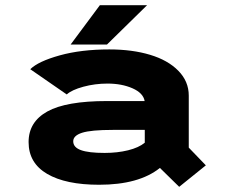

<svg xmlns="http://www.w3.org/2000/svg" viewBox="-20 -703 890 742"><path d="M253 -531 366 -683H548.5L393.5 -531ZM402.5 -512Q491 -512 560 -491.2Q629 -470.5 669.2 -429.5Q709.5 -388.5 709.5 -333.5V-132.5L775.5 -64L672.5 19L598 -54Q517 11 363 11Q234 11 162.2 -31Q90.5 -73 90.5 -154Q90.5 -232 163 -272.2Q235.5 -312.5 393.5 -312.5H539Q533.5 -343.5 492 -361.8Q450.5 -380 395.5 -380Q347 -380 302 -367.8Q257 -355.5 238 -338L97 -435.5Q128 -466 210.8 -489Q293.5 -512 402.5 -512ZM384.5 -112Q433.5 -112 475 -122.2Q516.5 -132.5 539.5 -151.5V-201H416Q332 -201 297.5 -190Q263 -179 263 -157Q263 -133.5 292.8 -122.8Q322.5 -112 384.5 -112Z"/></svg>

Font: League Mono Wide
Style: Bold
Weight: 700
Width: 8
Designer: Tyler Finck
Foundry: The League of Moveable Type / Tyler Finck
Version: Version 2.210